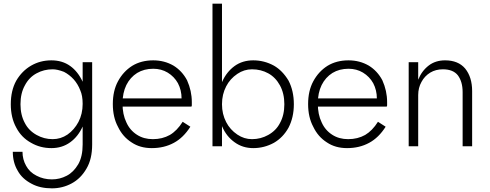

<svg xmlns="http://www.w3.org/2000/svg" viewBox="-20 -800 2681 1050"><path d="M103 30H50Q50 89 77 134Q101 178 153 205Q199 230 264 230Q322 230 372 203Q422 176 453 122Q484 70 484 -10V-460H432V-10Q432 56 408 98Q382 142 345 161Q307 181 264 181Q218 181 180 161Q142 142 123 107Q103 72 103 30ZM39 -230Q39 -156 69 -102Q97 -48 150 -19Q200 10 261 10Q320 10 364 -22Q407 -53 432 -108Q456 -162 456 -230Q456 -299 432 -353Q406 -409 364 -439Q321 -470 261 -470Q200 -470 150 -441Q100 -412 69 -359Q39 -305 39 -230ZM92 -230Q92 -290 116 -333Q139 -377 180 -399Q220 -421 268 -421Q294 -421 330 -407Q359 -392 383 -366Q406 -340 419 -306Q432 -277 432 -232Q432 -177 409 -133Q386 -90 349 -64Q312 -39 268 -39Q221 -39 180 -62Q137 -86 116 -127Q92 -171 92 -230Z M810 10Q878 10 931 -19Q983 -47 1021 -107L979 -134Q948 -85 909 -62Q868 -39 816 -39Q766 -39 729 -63Q690 -88 671 -131Q650 -174 650 -234Q650 -292 671 -335Q692 -377 730 -401Q768 -424 818 -424Q862 -424 897 -403Q933 -381 953 -345Q973 -307 973 -261L972 -259V-253Q971 -250 971 -245Q969 -243 968 -237L966 -231L988 -262H630V-217H1027L1029 -223V-229V-242Q1029 -303 1003 -361Q976 -412 929 -441Q879 -470 818 -470Q752 -470 703 -440Q654 -409 625 -355Q597 -303 597 -231Q597 -159 625 -107Q651 -52 700 -21Q746 10 810 10Z M1194 -780H1142V0H1194ZM1587 -230Q1587 -303 1558 -359Q1525 -414 1478 -441Q1425 -470 1365 -470Q1306 -470 1263 -439Q1219 -407 1195 -353Q1170 -304 1170 -230Q1170 -157 1195 -108Q1218 -54 1263 -22Q1307 10 1365 10Q1425 10 1478 -19Q1528 -48 1558 -102Q1587 -158 1587 -230ZM1535 -230Q1535 -170 1511 -127Q1490 -86 1447 -62Q1406 -39 1358 -39Q1315 -39 1278 -64Q1238 -91 1217 -132Q1194 -176 1194 -230Q1194 -284 1217 -328Q1238 -369 1278 -396Q1315 -421 1358 -421Q1407 -421 1447 -399Q1487 -377 1511 -333Q1535 -289 1535 -230Z M1878 10Q1946 10 1999 -19Q2051 -47 2089 -107L2047 -134Q2016 -85 1977 -62Q1936 -39 1884 -39Q1834 -39 1797 -63Q1758 -88 1739 -131Q1718 -174 1718 -234Q1718 -292 1739 -335Q1760 -377 1798 -401Q1836 -424 1886 -424Q1930 -424 1965 -403Q2001 -381 2021 -345Q2041 -307 2041 -261L2040 -259V-253Q2039 -250 2039 -245Q2037 -243 2036 -237L2034 -231L2056 -262H1698V-217H2095L2097 -223V-229V-242Q2097 -303 2071 -361Q2044 -412 1997 -441Q1947 -470 1886 -470Q1820 -470 1771 -440Q1722 -409 1693 -355Q1665 -303 1665 -231Q1665 -159 1693 -107Q1719 -52 1768 -21Q1814 10 1878 10Z M2510 -296V0H2562V-302Q2562 -378 2524 -425Q2486 -470 2414 -470Q2362 -470 2325 -442Q2286 -412 2267 -364V-460H2215V0H2267V-280Q2267 -320 2285 -352Q2302 -384 2333 -403Q2363 -421 2402 -421Q2458 -421 2484 -388Q2510 -353 2510 -296Z"/></svg>

Font: NM-font
Style: Light
Weight: 500
Designer: ""
Foundry: ""
Version: ""